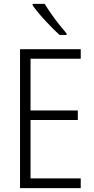

<svg xmlns="http://www.w3.org/2000/svg" viewBox="-20 -967 485 987"><path d="M395 0H83V-714H395V-665H137V-399H380V-350H137V-50H395ZM210 -947Q223 -925 242.5 -897Q262 -869 283.5 -842Q305 -815 322 -795V-787H287Q270 -802 251 -821Q232 -840 212.5 -861Q193 -882 176.5 -902Q160 -922 148 -939V-947Z"/></svg>

Font: Noto Sans Bengali Condensed Light
Style: Regular
Weight: 300
Width: 3
Designer: Jelle Bosma - Monotype Design Team
Foundry: Monotype Imaging Inc.
Version: Version 2.003